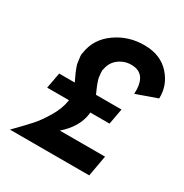

<svg xmlns="http://www.w3.org/2000/svg" viewBox="-164 -840 931 971"><g transform="rotate(30 301.0 -355.0)"><path d="M101 -370H192Q189 -377 181.5 -392.5Q174 -408 171 -415Q168 -422 161.5 -439Q155 -456 154.5 -464.5Q154 -473 151 -491.5Q148 -510 152 -521Q164 -606 238 -658.5Q312 -711 406 -710Q499 -709 552 -650Q605 -591 602 -514L481 -471Q487 -590 398 -591Q357 -592 324 -567.5Q291 -543 284 -502Q280 -494 282 -478Q284 -462 284.5 -455Q285 -448 290 -433.5Q295 -419 297.5 -412.5Q300 -406 306.5 -391.5Q313 -377 316 -370H465L448 -278H336Q336 -276 335.5 -272.5Q335 -269 335 -268Q324 -188 248 -122H512L490 0H27Q85 -59 114 -91.5Q143 -124 173 -174.5Q203 -225 211 -275V-278H84Z"/></g></svg>

Font: Jost* 600 Semi
Style: Italic
Weight: 600
Italic angle: -10°
Version: Version 3.500